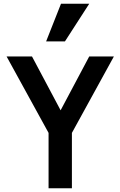

<svg xmlns="http://www.w3.org/2000/svg" viewBox="-20 -1000 640 1020"><path d="M238 0H362V-294L585 -700H454L302 -414L150 -700H15L238 -294ZM454 -980H304L225 -780H325Z"/></svg>

Font: CommitMono
Style: Bold
Weight: 700
Monospace: yes
Designer: Eigil Nikolajsen
Foundry: Eigil Nikolajsen
Version: Version 1.143